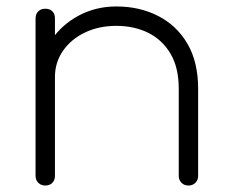

<svg xmlns="http://www.w3.org/2000/svg" viewBox="-20 -574 713 594"><path d="M563 0Q550 0 541.5 -8.5Q533 -17 533 -30V-299Q533 -365 507.5 -408Q482 -451 438.5 -472.5Q395 -494 340 -494Q286 -494 243 -473.5Q200 -453 175 -417Q150 -381 150 -336H100Q104 -398 137 -447.5Q170 -497 223 -525.5Q276 -554 340 -554Q412 -554 469.5 -524.5Q527 -495 560 -438.5Q593 -382 593 -299V-30Q593 -17 584.5 -8.5Q576 0 563 0ZM120 0Q107 0 98.5 -8.5Q90 -17 90 -30V-517Q90 -531 98.5 -539Q107 -547 120 -547Q134 -547 142 -539Q150 -531 150 -517V-30Q150 -17 142 -8.5Q134 0 120 0Z"/></svg>

Font: ComfortaaLight
Style: Regular
Weight: 300
Designer: Johan Aakerlund
Foundry: Johan Aakerlund
Version: Version 3.104; ttfautohint (v1.8.1.43-b0c9)